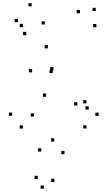

<svg xmlns="http://www.w3.org/2000/svg" viewBox="-20 -772 660 1186"><path d="M589.1 -56.1V-76.1H569.1V-56.1ZM514.2 -133.4V-153.4H494.2V-133.4ZM457.8 -120.4V-140.4H437.8V-120.4ZM528.1 -95.2V-115.2H508.1V-95.2ZM305.9 -320.6V-340.6H285.9V-320.6ZM309.8 -337.1V-357.1H289.8V-337.1ZM575.7 -603.5V-623.5H555.7V-603.5ZM571.6 -703.8V-723.8H551.6V-703.8ZM473.7 -690V-710H453.7V-690ZM275.8 -473.2V-493.2H255.8V-473.2ZM178.4 -324.8V-344.8H158.4V-324.8ZM265 -174.2V-194.2H245V-174.2ZM514.4 21.7V1.7H494.4V21.7ZM190.1 -51.8V-71.8H170.1V-51.8ZM256.9 -620.7V-640.7H236.9V-620.7ZM175.5 -732.4V-752.4H155.5V-732.4ZM91.2 -635.2V-655.2H71.2V-635.2ZM142.2 -554.9V-574.9H122.2V-554.9ZM122 -604.6V-624.6H102V-604.6ZM55.1 -56.7V-76.7H35.1V-56.7ZM121.4 22.2V2.2H101.4V22.2ZM316.2 352.2V332.2H296.2V352.2ZM378.4 180.2V160.2H358.4V180.2ZM315.3 102.3V82.3H295.3V102.3ZM234.8 164.1V144.1H214.8V164.1ZM213.2 333.8V313.8H193.2V333.8ZM250.9 393.8V373.8H230.9V393.8Z"/></svg>

Font: Monaspace Radon Dots Var
Style: Regular
Weight: 400
Designer: Riley Cran and the Lettermatic Team
Version: Version 1.100 (Monaspace Radon Dots)